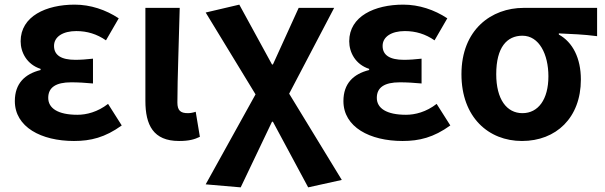

<svg xmlns="http://www.w3.org/2000/svg" viewBox="-20 -594 2608 828"><path d="M299 14C371 14 433 -1 505 -53L446 -146C401 -111 353 -99 314 -99C230 -99 188 -127 188 -172C188 -217 221 -239 287 -239C318 -239 349 -237 381 -234V-341C354 -338 328 -336 305 -336C244 -336 213 -356 213 -396C213 -436 252 -460 309 -460C356 -460 398 -447 437 -420L492 -515C436 -552 370 -574 302 -574C179 -574 69 -524 69 -416C69 -368 96 -316 155 -297V-292C87 -275 44 -234 44 -158C44 -46 158 14 299 14Z M752 14C796 14 819 7 842 -4L824 -112C812 -108 801 -106 790 -106C759 -106 745 -117 745 -152C745 -256 752 -424 755 -560H607V-159C607 -55 641 14 752 14Z M1018 214 1153 -69H1157L1309 214L1454 182L1227 -190L1421 -560H1268L1157 -316H1153L1012 -574L867 -540L1082 -187L867 201Z M1716 14C1788 14 1850 -1 1922 -53L1863 -146C1818 -111 1770 -99 1731 -99C1647 -99 1605 -127 1605 -172C1605 -217 1638 -239 1704 -239C1735 -239 1766 -237 1798 -234V-341C1771 -338 1745 -336 1722 -336C1661 -336 1630 -356 1630 -396C1630 -436 1669 -460 1726 -460C1773 -460 1815 -447 1854 -420L1909 -515C1853 -552 1787 -574 1719 -574C1596 -574 1486 -524 1486 -416C1486 -368 1513 -316 1572 -297V-292C1504 -275 1461 -234 1461 -158C1461 -46 1575 14 1716 14Z M2231 14C2378 14 2485 -86 2485 -251C2485 -343 2450 -412 2390 -445V-450C2449 -447 2494 -446 2555 -438V-560H2238C2100 -560 1970 -467 1970 -274C1970 -88 2087 14 2231 14ZM2233 -106C2165 -106 2120 -166 2120 -274C2120 -390 2166 -440 2233 -440C2305 -440 2345 -360 2345 -265C2345 -165 2301 -106 2233 -106Z"/></svg>

Font: Spoqa Han Sans Neo Bold
Style: Bold
Weight: 700
Designer: [Spoqa Han Sans Neo] Dong-huui Kim  Younghwa Kang  Yujin Lee  [Noto Sans] Ryoko NISHIZUKA  (kana & ideographs); Paul D. 
Foundry: Spoqa (http://www.spoqa-han-sans.com)
Version: Version 1.000